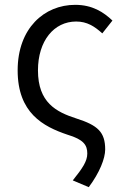

<svg xmlns="http://www.w3.org/2000/svg" viewBox="-20 -574 519 794"><path d="M347 200C392 140 415 81 415 44C415 -28 384 -56 296 -84C212 -111 137 -150 137 -283C137 -405 203 -485 295 -485C340 -485 371 -465 403 -436L445 -489C408 -524 362 -554 291 -554C163 -554 53 -457 53 -283C53 -107 158 -51 259 -17C326 3 341 26 341 61C341 93 321 122 281 172Z"/></svg>

Font: Source Han Sans JP Normal
Style: Regular
Weight: 350
Designer: Ryoko NISHIZUKA 西塚涼子 (kana, bopomofo & ideographs); Paul D. Hunt (Latin, Greek & Cyrillic); Sandoll Communications 산돌커뮤니
Foundry: Adobe
Version: Version 2.002;hotconv 1.0.116;makeotfexe 2.5.65601